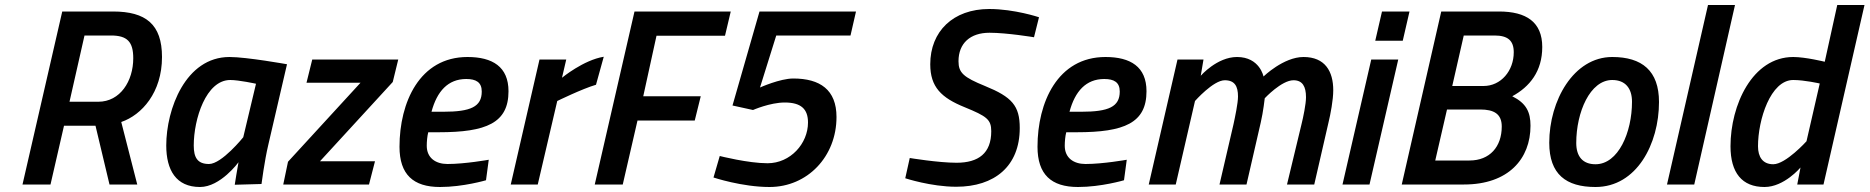

<svg xmlns="http://www.w3.org/2000/svg" viewBox="-20 -738 7478 768"><path d="M513 -505C513 -414 461 -331 373 -331H258L318 -596H424C489 -596 513 -571 513 -505ZM529 0 465 -250C547 -278 628 -368 628 -510C628 -641 563 -692 432 -692H229L70 0H182L236 -235H362L418 0Z M901 -418C936 -418 1004 -403 1004 -403L953 -189C953 -189 867 -82 816 -82C769 -82 755 -109 755 -156C755 -262 804 -418 901 -418ZM780 10C862 10 934 -89 934 -89C930 -70 919 1 919 1L1026 -2C1026 -2 1038 -95 1053 -158L1128 -481C1128 -481 967 -510 898 -510C722 -510 645 -301 645 -156C645 -58 684 10 780 10Z M1422 -407 1132 -91 1113 0H1456L1480 -93H1260L1551 -410L1573 -500H1229L1206 -407Z M1706 -291C1728 -373 1772 -422 1845 -422C1884 -422 1907 -409 1907 -372C1907 -311 1863 -291 1753 -291H1706ZM1770 -82C1723 -82 1687 -106 1687 -155C1687 -172 1689 -194 1693 -209H1735C1925 -209 2014 -246 2014 -373C2014 -471 1950 -510 1850 -510C1658 -510 1578 -328 1578 -151C1578 -40 1633 10 1740 10C1833 10 1924 -17 1924 -17L1935 -99C1935 -99 1840 -82 1770 -82Z M2131 0 2209 -334C2209 -334 2309 -383 2364 -399L2395 -511C2314 -498 2228 -427 2228 -427L2245 -500H2138L2023 0Z M2471 0 2530 -256H2759L2783 -353H2553L2606 -595H2880L2903 -692H2518L2359 0Z M2910 -316 2992 -298C2992 -298 3060 -328 3119 -328C3184 -328 3212 -302 3212 -248C3212 -164 3142 -85 3050 -85C2973 -85 2859 -114 2859 -114L2834 -28C2834 -28 2948 10 3058 10C3210 10 3326 -112 3326 -270C3326 -379 3260 -424 3153 -424C3100 -424 3020 -388 3020 -388L3085 -596H3382L3404 -692H3018Z M4136 -669C4136 -669 4038 -702 3937 -702C3792 -702 3701 -612 3701 -481C3701 -390 3745 -347 3839 -309C3927 -273 3945 -260 3945 -213C3945 -125 3894 -87 3806 -87C3734 -87 3619 -106 3619 -106L3601 -25C3601 -25 3704 9 3805 9C3958 9 4059 -73 4059 -226C4059 -315 4028 -350 3920 -394C3834 -429 3814 -447 3814 -493C3814 -565 3861 -607 3938 -607C4008 -607 4116 -589 4116 -589L4136 -669Z M4258 -291C4280 -373 4324 -422 4397 -422C4436 -422 4459 -409 4459 -372C4459 -311 4415 -291 4305 -291H4258ZM4322 -82C4275 -82 4239 -106 4239 -155C4239 -172 4241 -194 4245 -209H4287C4477 -209 4566 -246 4566 -373C4566 -471 4502 -510 4402 -510C4210 -510 4130 -328 4130 -151C4130 -40 4185 10 4292 10C4385 10 4476 -17 4476 -17L4487 -99C4487 -99 4392 -82 4322 -82Z M5023 -248C5033 -291 5039 -345 5039 -345C5039 -345 5106 -417 5154 -417C5190 -417 5204 -392 5204 -349C5204 -322 5193 -269 5186 -241L5128 0H5237L5294 -248C5302 -281 5313 -338 5313 -377C5313 -453 5280 -510 5194 -510C5114 -510 5034 -432 5034 -432C5034 -432 5019 -510 4928 -510C4848 -510 4783 -435 4783 -435L4794 -500H4690L4575 0H4683L4760 -334C4760 -334 4833 -417 4879 -417C4919 -417 4932 -393 4932 -352C4932 -325 4920 -269 4914 -241L4858 0H4966Z M5591 -575 5618 -692H5508L5481 -575ZM5458 0 5573 -500H5465L5350 0Z M5958 -596C6011 -596 6035 -576 6035 -529C6035 -455 5984 -394 5914 -394H5789L5835 -596H5958ZM5901 -300C5955 -300 5987 -283 5987 -232C5987 -151 5939 -96 5858 -96H5721L5768 -300H5901ZM5587 0H5836C6014 0 6102 -103 6102 -235C6102 -290 6085 -325 6029 -353C6099 -391 6149 -453 6149 -550C6149 -650 6085 -692 5976 -692H5745Z M6362 -81C6311 -81 6285 -112 6285 -166C6285 -289 6340 -418 6429 -418C6482 -418 6508 -384 6508 -331C6508 -208 6453 -81 6362 -81ZM6429 -510C6274 -510 6177 -335 6177 -167C6177 -41 6244 10 6362 10C6527 10 6616 -163 6616 -330C6616 -455 6548 -510 6429 -510Z M6757 0 6920 -718H6812L6648 0Z M7206 -173C7206 -173 7123 -81 7073 -81C7031 -81 7012 -110 7012 -153C7012 -259 7062 -418 7153 -418C7198 -418 7259 -404 7259 -404L7206 -173ZM7329 -718 7279 -491C7279 -491 7202 -510 7153 -510C6989 -510 6902 -317 6902 -153C6902 -47 6948 10 7038 10C7117 10 7182 -68 7182 -68L7169 0H7274L7438 -718Z"/></svg>

Font: RazerF5 SemiBold
Style: Italic
Weight: 600
Foundry: Razer Inc.
Version: Version 2